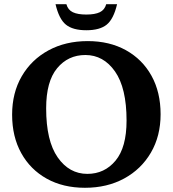

<svg xmlns="http://www.w3.org/2000/svg" viewBox="-20 -878 820 911"><path d="M396.5 -683Q499.5 -683 577.5 -639.8Q655.5 -596.5 698.8 -518.5Q742 -440.5 742 -336Q742 -232.5 696 -153.8Q650 -75 569 -31Q488 13 383 13Q279.5 13 201.8 -30.2Q124 -73.5 80.8 -151.5Q37.5 -229.5 37.5 -334Q37.5 -437.5 83.2 -516.2Q129 -595 210 -639Q291 -683 396.5 -683ZM394.5 -53Q476 -53 528.2 -115.8Q580.5 -178.5 580.5 -306Q580.5 -460.5 525.8 -538.8Q471 -617 385 -617Q303 -617 251 -554.2Q199 -491.5 199 -364Q199 -209.5 253.8 -131.2Q308.5 -53 394.5 -53ZM389.5 -809Q430.5 -809 453.5 -820Q476.5 -831 484 -858H535.5Q519 -787.5 486.2 -761Q453.5 -734.5 389.5 -734.5Q325.5 -734.5 292.8 -761Q260 -787.5 243.5 -858H295Q302.5 -831 325.5 -820Q348.5 -809 389.5 -809Z"/></svg>

Font: Newsreader Text
Style: Bold
Weight: 700
Designer: Hugues Gentile
Foundry: Production Type
Version: Version 1.001